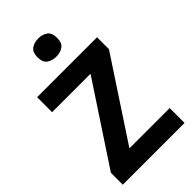

<svg xmlns="http://www.w3.org/2000/svg" viewBox="-299 -1098 1187 1187"><g transform="rotate(-45 295.0 -504.5)"><path d="M24 0V-104L368 -626H32V-757H556V-653L212 -130H564V0ZM295 -850Q258 -850 233 -867.5Q208 -885 208 -929Q208 -974 233 -991.5Q258 -1009 295 -1009Q329 -1009 354 -991.5Q379 -974 379 -929Q379 -885 354 -867.5Q329 -850 295 -850Z"/></g></svg>

Font: Menbere
Style: Regular
Weight: 400
Designer: Aleme Tadesse
Foundry: Sorkin Type Co
Version: Version 1.000